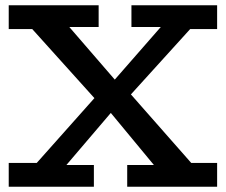

<svg xmlns="http://www.w3.org/2000/svg" viewBox="-20 -706 854 726"><path d="M13 0V-90H119L337 -335L102 -596H13V-686H353V-604H242L414 -405L588 -604H477V-686H801V-596H699L475 -349L703 -90H801V0H461V-82H562L399 -279L231 -82H335V0Z"/></svg>

Font: BioRhyme ExtraBold Medium
Style: Regular
Weight: 500
Version: Version 1.600;gftools[0.9.33]